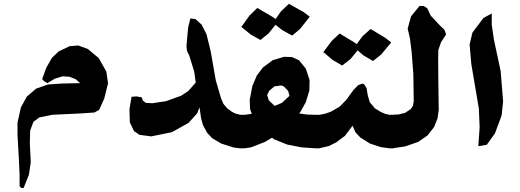

<svg xmlns="http://www.w3.org/2000/svg" viewBox="-20 -793 2681 990"><path d="M197.3 -384.8 208 -374 224.6 -364.3 261.7 -386.7 301.8 -399.4 336.9 -397.5 370.1 -384.8 393.6 -364.3 298.8 -362.3 227.5 -357.4 166 -335.9 118.2 -294.9 87.9 -239.3 70.3 -161.1V-96.7L78.1 43.9L81.1 113.3V168L89.8 175.8L101.6 176.8L128.9 108.4L138.7 43.9L133.8 -55.7L135.7 -120.1L152.3 -165L182.6 -187.5L251 -201.2L393.6 -208L466.8 -212.9L491.2 -226.6L517.6 -285.2L537.1 -363.3L528.3 -423.8L489.3 -493.2L433.6 -540L383.8 -558.6L338.9 -554.7L283.2 -528.3L248 -495.1L218.8 -444.3Z M1185.5 -32.2 1219.7 -28.3H1241.2L1261.7 -37.1L1271.5 -68.4L1270.5 -143.6L1254.9 -187.5L1234.4 -201.2H1219.7L1195.3 -207L1176.8 -215.8L1150.4 -235.4L1131.8 -257.8L1120.1 -285.2L1092.8 -377.9L1066.4 -528.3L1044.9 -616.2L1019.5 -666L988.3 -694.3L961.9 -698.2L950.2 -652.3L941.4 -556.6L944.3 -530.3L956.1 -505.9L981.4 -423.8L989.3 -367.2L951.2 -324.2L915 -299.8L836.9 -271.5L765.6 -260.7L731.4 -262.7L716.8 -274.4L710.9 -291L684.6 -295.9L658.2 -293.9L647.5 -229.5L649.4 -162.1L670.9 -117.2L699.2 -97.7L759.8 -89.8L866.2 -111.3L952.1 -159.2L996.1 -208L1008.8 -239.3L1016.6 -184.6L1026.4 -148.4L1047.9 -108.4L1073.2 -81.1L1121.1 -52.7Z M1469.7 -773.4 1428.7 -734.4 1401.4 -695.3 1381.8 -708 1306.6 -752 1266.6 -712.9 1224.6 -654.3 1272.5 -615.2 1323.2 -586.9 1365.2 -621.1 1400.4 -665 1435.5 -637.7 1486.3 -609.4 1527.3 -643.6 1577.1 -707 1545.9 -730.5ZM1241.2 -28.3 1274.4 -33.2 1346.7 -61.5 1382.8 -83 1392.6 -75.2 1460 -47.9 1534.2 -33.2 1606.4 -28.3H1627.9L1648.4 -37.1L1656.2 -68.4L1655.3 -143.6L1639.6 -187.5L1619.1 -201.2H1604.5L1566.4 -202.1L1522.5 -208L1529.3 -216.8L1556.6 -265.6L1575.2 -326.2L1576.2 -380.9L1556.6 -439.5L1521.5 -482.4L1485.4 -499L1444.3 -500L1385.7 -482.4L1335.9 -445.3L1304.7 -404.3L1281.2 -349.6L1267.6 -278.3L1269.5 -229.5L1278.3 -207L1271.5 -205.1L1243.2 -201.2H1212.9L1195.3 -191.4L1185.5 -158.2L1189.5 -68.4L1202.1 -39.1L1218.8 -28.3ZM1396.5 -247.1 1366.2 -275.4 1357.4 -302.7 1368.2 -325.2 1395.5 -347.7 1431.6 -352.5 1445.3 -345.7 1465.8 -324.2 1472.7 -298.8 1433.6 -262.7Z M1766.6 -279.3 1731.4 -243.2 1687.5 -217.8 1658.2 -207 1627.9 -201.2H1597.7L1580.1 -191.4L1570.3 -158.2L1574.2 -68.4L1586.9 -39.1L1603.5 -28.3H1626L1675.8 -40L1714.8 -59.6L1758.8 -92.8L1797.9 -144.5L1812.5 -111.3L1837.9 -84L1887.7 -52.7L1944.3 -34.2L1988.3 -28.3H2009.8L2030.3 -37.1L2038.1 -68.4L2037.1 -143.6L2021.5 -187.5L2001 -201.2H1986.3L1965.8 -206.1L1943.4 -215.8L1913.1 -234.4L1886.7 -265.6L1876 -302.7L1870.1 -338.9L1858.4 -357.4L1848.6 -362.3L1826.2 -353.5L1801.8 -328.1ZM1890.6 -643.6 1848.6 -605.5 1819.3 -565.4 1805.7 -575.2 1731.4 -620.1 1690.4 -582 1647.5 -524.4 1694.3 -484.4 1744.1 -455.1 1787.1 -488.3 1824.2 -533.2 1853.5 -507.8 1903.3 -478.5 1945.3 -511.7 1997.1 -574.2 1965.8 -598.6Z M2236.3 -183.6 2242.2 -227.5 2240.2 -371.1 2239.3 -487.3 2240.2 -535.2 2253.9 -575.2 2280.3 -615.2 2271.5 -639.6 2248 -662.1 2201.2 -711.9 2182.6 -751 2165 -761.7 2143.6 -762.7 2099.6 -709 2082 -645.5 2093.8 -594.7 2102.5 -525.4 2111.3 -410.2 2113.3 -270.5 2109.4 -247.1 2097.7 -230.5 2068.4 -210.9 2036.1 -203.1 2002.9 -201.2H1979.5L1961.9 -191.4L1952.1 -158.2L1956.1 -68.4L1968.8 -39.1L1985.4 -28.3H2002.9L2069.3 -38.1L2136.7 -61.5L2184.6 -94.7L2218.8 -138.7Z M2472.7 -700.2 2416 -625 2401.4 -563.5 2410.2 -462.9 2449.2 -232.4 2453.1 -136.7 2446.3 -39.1 2490.2 -46.9 2532.2 -105.5 2566.4 -197.3 2574.2 -270.5 2561.5 -425.8 2526.4 -590.8 2515.6 -665V-723.6Z"/></svg>

Font: MaokenAssortedSans-TC
Style: Regular
Weight: 500
Version: Version 0.83